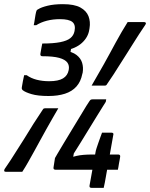

<svg xmlns="http://www.w3.org/2000/svg" viewBox="-45 -816 721 922"><path d="M395 -405Q408 -428 422.5 -453Q437 -478 452 -504.5Q467 -531 481.5 -558Q496 -585 510.5 -611.5Q525 -638 539.5 -663Q554 -688 568 -710Q576 -710 586.5 -710Q597 -710 607.5 -710Q618 -710 628.5 -710Q639 -710 647 -710Q653 -710 655 -706.5Q657 -703 653 -697Q638 -675 623 -652Q608 -629 592.5 -604Q577 -579 561 -554Q545 -529 529.5 -504.5Q514 -480 499 -456.5Q484 -433 469 -412Q467 -408 464.5 -406.5Q462 -405 459 -405Q452 -405 443.5 -405Q435 -405 425.5 -405Q416 -405 407.5 -405Q399 -405 395 -405ZM235 -296Q222 -274 207.5 -248.5Q193 -223 178 -196.5Q163 -170 148.5 -143Q134 -116 119.5 -90Q105 -64 91 -39Q77 -14 62 9Q54 9 43.5 9Q33 9 22.5 9Q12 9 2 9Q-8 9 -17 9Q-23 9 -24.5 5.5Q-26 2 -23 -4Q-8 -25 7 -48.5Q22 -72 37.5 -96.5Q53 -121 69 -146Q85 -171 100 -196Q115 -221 130.5 -244Q146 -267 160 -289Q163 -294 165.5 -295Q168 -296 171 -296Q178 -296 187 -296Q196 -296 205 -296Q214 -296 222.5 -296Q231 -296 235 -296ZM453 86Q449 86 441 86Q433 86 423.5 86Q414 86 406 86Q398 86 394 86Q389 86 386.5 83.5Q384 81 385 75L415 -92Q415 -94 419 -105.5Q423 -117 428 -132Q433 -147 438 -160Q443 -173 445 -179H490Q496 -179 498.5 -176Q501 -173 499 -168L463 35Q462 42 458.5 60Q455 78 453 86ZM521 -1H221Q216 -1 213.5 -4Q211 -7 212 -12L219 -57Q219 -58 230.5 -77Q242 -96 260 -126.5Q278 -157 299 -191Q320 -225 338.5 -256Q357 -287 370 -308Q383 -329 385 -331Q389 -337 392.5 -338Q396 -339 400 -339Q404 -339 413 -339Q422 -339 432.5 -339Q443 -339 452 -339Q461 -339 465 -339L463 -327Q461 -324 448.5 -304Q436 -284 417.5 -254Q399 -224 378.5 -190.5Q358 -157 339.5 -127Q321 -97 307.5 -76Q294 -55 291 -50L313 -98L303 -44L290 -59Q307 -64 323 -67.5Q339 -71 357.5 -72.5Q376 -74 401 -74H523Q528 -74 530.5 -71Q533 -68 532 -63Q532 -59 530 -50.5Q528 -42 526.5 -32Q525 -22 523.5 -13.5Q522 -5 521 -1ZM384 -675Q379 -638 348.5 -610Q318 -582 264 -573L299 -599L291 -550L264 -573Q302 -568 322.5 -552Q343 -536 349.5 -514Q356 -492 352 -467L350 -460Q343 -424 322 -400.5Q301 -377 267 -366Q233 -355 188 -355Q137 -355 106.5 -364Q76 -373 64 -383Q61 -386 60 -389Q59 -392 60 -398Q61 -402 62 -409.5Q63 -417 65 -426.5Q67 -436 68.5 -443.5Q70 -451 71 -455H83Q104 -440 131.5 -433Q159 -426 191 -426Q235 -426 257.5 -439.5Q280 -453 285 -480Q289 -501 278.5 -515.5Q268 -530 239.5 -538Q211 -546 158 -546Q153 -546 150.5 -549Q148 -552 149 -558Q150 -563 151.5 -572.5Q153 -582 155 -592Q157 -602 158 -607Q211 -607 244 -613.5Q277 -620 293 -633Q309 -646 313 -667Q319 -697 302.5 -710.5Q286 -724 243 -724Q209 -724 180 -716.5Q151 -709 129 -695H117Q118 -699 119.5 -707.5Q121 -716 122.5 -726.5Q124 -737 125.5 -745Q127 -753 128 -757Q129 -761 130.5 -765Q132 -769 139 -772Q153 -781 183.5 -788.5Q214 -796 257 -796Q312 -796 341 -780Q370 -764 380 -738Q390 -712 385 -681Z"/></svg>

Font: RecMonoLinear Nerd Font Mono
Style: Italic
Weight: 400
Italic angle: -10°
Monospace: yes
Version: Version 1.085; ttfautohint (v1.8.4.7-5d5b);Nerd Fonts 3.2.1